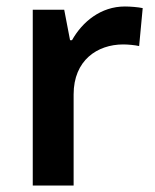

<svg xmlns="http://www.w3.org/2000/svg" viewBox="-20 -572 479 592"><path d="M365 -552C291 -552 234 -505 202 -448H196L178 -542H81V0H207V-281C207 -386 280 -435 360 -435C374 -435 396 -433 409 -430L420 -547C406 -550 382 -552 365 -552Z"/></svg>

Font: Noto Sans Bengali UI SemiBold
Style: Regular
Weight: 600
Designer: Jelle Bosma - Monotype Design Team
Foundry: Monotype Imaging Inc.
Version: Version 2.003